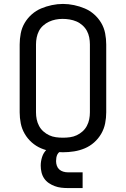

<svg xmlns="http://www.w3.org/2000/svg" viewBox="-20 -766 640 976"><path d="M300 8Q272 8 243.5 3.5Q215 -1 189 -12Q163 -23 141.5 -42Q120 -61 105.5 -86Q91 -111 85.5 -139Q80 -167 80 -195V-540Q80 -568 85.5 -596.5Q91 -625 105.5 -649.5Q120 -674 141.5 -693Q163 -712 189 -723Q215 -734 243.5 -740Q272 -746 300 -746Q328 -746 356.5 -740Q385 -734 411 -723Q437 -712 458.5 -693Q480 -674 494.5 -649.5Q509 -625 514.5 -596.5Q520 -568 520 -540V-195Q520 -167 514.5 -139Q509 -111 494.5 -86Q480 -61 458.5 -42Q437 -23 411 -12Q385 -1 356.5 3.5Q328 8 300 8ZM300 -66Q318 -66 336 -68.5Q354 -71 370 -78.5Q386 -86 399.5 -98Q413 -110 421.5 -126Q430 -142 433.5 -159.5Q437 -177 437 -195V-540Q437 -558 433.5 -576Q430 -594 421.5 -609.5Q413 -625 399 -637.5Q385 -650 368.5 -657Q352 -664 334 -667Q316 -670 298 -670Q280 -670 262.5 -666.5Q245 -663 229 -655.5Q213 -648 199.5 -636Q186 -624 178 -608.5Q170 -593 166.5 -575.5Q163 -558 163 -540V-195Q163 -177 166.5 -159.5Q170 -142 178.5 -126Q187 -110 200.5 -98Q214 -86 230 -78.5Q246 -71 264 -68.5Q282 -66 300 -66ZM325 190Q308 190 291 188Q274 186 258 180Q242 174 228 164.5Q214 155 204.5 141Q195 127 191 110Q187 93 187 76Q187 54 194 32Q201 10 217.5 -6Q234 -22 256 -28.5Q278 -35 300 -35V0Q291 0 283.5 5.5Q276 11 272 18.5Q268 26 266.5 35Q265 44 265 53Q265 65 269 76.5Q273 88 281.5 95.5Q290 103 301.5 106.5Q313 110 325 110H400V190Z"/></svg>

Font: Zed Mono Extended
Style: Regular
Weight: 400
Width: 7
Monospace: yes
Designer: Belleve Invis
Foundry: Belleve Invis
Version: Version 1.0.0; ttfautohint (v1.8.4)